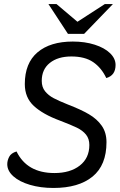

<svg xmlns="http://www.w3.org/2000/svg" viewBox="-20 -920 596 952"><path d="M16 -106Q16 -124 25.5 -142.5Q35 -161 62 -169Q114 -62 250 -62Q328 -62 375.5 -99Q423 -136 423 -201Q423 -232 406.5 -252.5Q390 -273 361 -287Q332 -301 277 -322Q193 -353 148 -394.5Q103 -436 103 -503Q103 -607 166 -660.5Q229 -714 341 -714Q401 -714 449.5 -698.5Q498 -683 525.5 -656.5Q553 -630 553 -598Q553 -546 507 -533Q483 -584 442 -612Q401 -640 334 -640Q267 -640 227 -608Q187 -576 187 -519Q187 -488 203.5 -467.5Q220 -447 245.5 -433.5Q271 -420 316 -402Q381 -377 421 -353.5Q461 -330 484.5 -296.5Q508 -263 508 -215Q508 -101 439 -44.5Q370 12 245 12Q181 12 128.5 -3.5Q76 -19 46 -46Q16 -73 16 -106ZM220 -900H260L364 -812L500 -900H540L397 -752H317Z"/></svg>

Font: Thasadith
Style: Bold Italic
Weight: 700
Italic angle: -9°
Designer: Cadson Demak Co.,Ltd.
Foundry: Cadson Demak Co.,Ltd.
Version: Version 1.000; ttfautohint (v1.6)